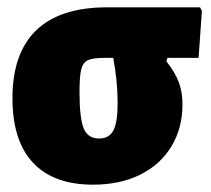

<svg xmlns="http://www.w3.org/2000/svg" viewBox="-20 -492 577 524"><path d="M437 -334 434 -325Q458 -294 468 -267.5Q478 -241 478 -207Q478 -142 447.5 -92Q417 -42 362 -15Q307 12 234 12Q126 12 70 -48Q14 -108 14 -224Q14 -347 79 -409.5Q144 -472 272 -472H526L531 -462L522 -334ZM289 -334H263Q233 -334 219.5 -327.5Q206 -321 201.5 -302Q197 -283 197 -241Q197 -169 208.5 -141.5Q220 -114 250 -114Q278 -114 289.5 -136Q301 -158 301 -210Q301 -271 289 -334Z"/></svg>

Font: Luna Sans Black
Style: Regular
Weight: 900
Designer: Juan Pablo del Peral
Foundry: Huerta Tipografica
Version: Version 2.001; ttfautohint (v1.5)